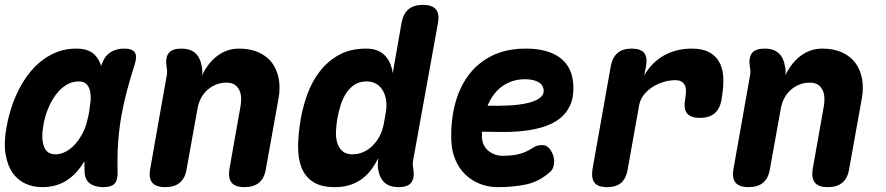

<svg xmlns="http://www.w3.org/2000/svg" viewBox="-25 -760 3645 790"><path d="M148 10Q112 10 80.5 -4Q49 -18 27.5 -48Q6 -78 -2 -125Q-10 -172 2 -238Q14 -305 39.5 -364Q65 -423 101.5 -466.5Q138 -510 185.5 -535Q233 -560 289 -560Q336 -560 361 -538Q382 -519 391 -489Q392 -491 393 -494Q404 -527 427.5 -543.5Q451 -560 486 -560Q520 -560 530 -544Q540 -528 529 -494Q512 -441 498 -389Q484 -337 474.5 -283.5Q465 -230 461 -173.5Q457 -117 459 -54Q460 -20 447 -5Q434 10 400 10Q365 10 344.5 -5.5Q324 -21 323 -54Q322 -76 322 -97Q315 -84 306 -72Q277 -32 238 -11Q199 10 148 10ZM204 -125Q223 -125 243.5 -135Q264 -145 283 -165.5Q302 -186 318 -218Q330 -243 337 -277Q338 -280 339 -284L343 -308Q346 -330 348 -348Q349 -372 344.5 -389Q340 -406 329 -415.5Q318 -425 299 -425Q271 -425 247 -410Q223 -395 204.5 -370Q186 -345 172.5 -312Q159 -279 153 -242Q144 -191 155.5 -158Q167 -125 204 -125Z M721 -560Q758 -560 778.5 -541.5Q799 -523 805 -487Q807 -478 807.5 -468.5Q808 -459 806 -450Q832 -503 871 -531.5Q910 -560 958 -560Q1006 -560 1040.5 -544Q1075 -528 1095 -500.5Q1115 -473 1122 -435.5Q1129 -398 1121 -355L1069 -65Q1063 -27 1041 -8.5Q1019 10 981 10Q943 10 928 -8.5Q913 -27 919 -65L965 -325Q968 -342 967 -359Q966 -376 959.5 -389.5Q953 -403 940.5 -411.5Q928 -420 907 -420Q884 -420 864 -412Q844 -404 828 -389.5Q812 -375 802 -356Q792 -337 788 -315L743 -65Q737 -27 715 -8.5Q693 10 655 10Q617 10 601.5 -8.5Q586 -27 593 -65L661 -449Q663 -459 662.5 -468Q662 -477 660 -487Q655 -524 669.5 -542Q684 -560 721 -560Z M1675 -101Q1673 -91 1673.5 -82Q1674 -73 1676 -63Q1681 -26 1666.5 -8Q1652 10 1615 10Q1578 10 1557.5 -8.5Q1537 -27 1531 -63Q1529 -72 1529.5 -85Q1530 -98 1532 -110Q1520 -86 1504 -64Q1488 -42 1466.5 -25.5Q1445 -9 1417 0.5Q1389 10 1353 10Q1297 10 1264 -11Q1231 -32 1216 -69.5Q1201 -107 1201.5 -159.5Q1202 -212 1213 -274Q1222 -324 1240.5 -374.5Q1259 -425 1291 -466.5Q1323 -508 1369.5 -534Q1416 -560 1482 -560Q1530 -560 1557 -533.5Q1584 -507 1591 -459L1627 -665Q1634 -703 1655.5 -721.5Q1677 -740 1715 -740Q1753 -740 1768.5 -721.5Q1784 -703 1777 -665ZM1425 -125Q1448 -125 1469 -134Q1490 -143 1507.5 -160Q1525 -177 1537.5 -201Q1550 -225 1555 -255L1562 -295Q1567 -321 1564 -344.5Q1561 -368 1551 -386Q1541 -404 1524 -414.5Q1507 -425 1484 -425Q1454 -425 1433 -411Q1412 -397 1398 -374.5Q1384 -352 1376 -325.5Q1368 -299 1363 -273Q1359 -248 1357.5 -222Q1356 -196 1362 -174.5Q1368 -153 1383 -139Q1398 -125 1425 -125Z M2240 -143Q2257 -117 2255 -91Q2253 -65 2239 -53Q2194 -13 2141.5 -1.5Q2089 10 2023 10Q1983 10 1948.5 -4Q1914 -18 1888.5 -43Q1863 -68 1848.5 -103Q1834 -138 1832 -180Q1829 -259 1846.5 -328.5Q1864 -398 1902 -449.5Q1940 -501 1999 -530.5Q2058 -560 2139 -560Q2230 -560 2280.5 -521.5Q2331 -483 2334 -408Q2336 -360 2321 -327Q2306 -294 2278.5 -272.5Q2251 -251 2214 -239Q2177 -227 2134.5 -222Q2092 -217 2046.5 -217Q2001 -217 1958 -218V-194Q1959 -177 1966 -163Q1973 -149 1984.5 -139.5Q1996 -130 2011 -124.5Q2026 -119 2042 -119Q2065 -119 2082 -121Q2099 -123 2114 -127Q2129 -131 2143 -138Q2157 -145 2173 -155Q2185 -163 2206 -163Q2227 -163 2240 -143ZM1981 -325Q2025 -324 2067 -326Q2109 -328 2141.5 -335Q2174 -342 2193.5 -355Q2213 -368 2212 -389Q2211 -400 2205.5 -408.5Q2200 -417 2190 -422.5Q2180 -428 2166 -431Q2152 -434 2135 -434Q2107 -434 2083 -426Q2059 -418 2039.5 -403.5Q2020 -389 2005.5 -369Q1991 -349 1981 -325Z M2473 10Q2435 10 2421 -8.5Q2407 -27 2413 -65L2488 -487Q2495 -524 2516 -542Q2537 -560 2574 -560Q2611 -560 2625.5 -542Q2640 -524 2633 -487L2626 -450Q2641 -476 2661 -496.5Q2681 -517 2705.5 -531Q2730 -545 2759 -552.5Q2788 -560 2821 -560Q2864 -560 2891.5 -546Q2919 -532 2934 -505.5Q2949 -479 2951 -442Q2953 -405 2945 -360L2944 -350Q2937 -312 2915 -293.5Q2893 -275 2855 -275Q2817 -275 2802 -293.5Q2787 -312 2794 -350V-352Q2797 -368 2797.5 -382Q2798 -396 2794 -406.5Q2790 -417 2780.5 -423.5Q2771 -430 2753 -430Q2729 -430 2704.5 -422.5Q2680 -415 2659 -401.5Q2638 -388 2623.5 -369Q2609 -350 2605 -328L2558 -65Q2552 -27 2531.5 -8.5Q2511 10 2473 10Z M3121 -560Q3158 -560 3178.5 -541.5Q3199 -523 3205 -487Q3207 -478 3207.5 -468.5Q3208 -459 3206 -450Q3232 -503 3271 -531.5Q3310 -560 3358 -560Q3406 -560 3440.5 -544Q3475 -528 3495 -500.5Q3515 -473 3522 -435.5Q3529 -398 3521 -355L3469 -65Q3463 -27 3441 -8.5Q3419 10 3381 10Q3343 10 3328 -8.5Q3313 -27 3319 -65L3365 -325Q3368 -342 3367 -359Q3366 -376 3359.5 -389.5Q3353 -403 3340.5 -411.5Q3328 -420 3307 -420Q3284 -420 3264 -412Q3244 -404 3228 -389.5Q3212 -375 3202 -356Q3192 -337 3188 -315L3143 -65Q3137 -27 3115 -8.5Q3093 10 3055 10Q3017 10 3001.5 -8.5Q2986 -27 2993 -65L3061 -449Q3063 -459 3062.5 -468Q3062 -477 3060 -487Q3055 -524 3069.5 -542Q3084 -560 3121 -560Z"/></svg>

Font: Maple Mono ExtraBold
Style: Italic
Weight: 800
Italic angle: -10°
Monospace: yes
Designer: subframe7536
Version: Version 7.200